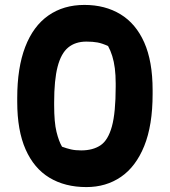

<svg xmlns="http://www.w3.org/2000/svg" viewBox="-20 -740 690 780"><path d="M323 -720Q407 -720 469.5 -682Q532 -644 566 -567.5Q600 -491 600 -374V-358Q600 -231 566 -147Q532 -63 471.5 -21.5Q411 20 331 20Q244 20 181 -18Q118 -56 84 -133Q50 -210 50 -326V-342Q50 -465 82.5 -549.5Q115 -634 176.5 -677Q238 -720 323 -720ZM200 -313Q200 -243 209.5 -204.5Q219 -166 232 -144Q251 -137 268.5 -133Q286 -129 310 -129Q357 -129 388 -149.5Q419 -170 434.5 -226Q450 -282 450 -388V-401Q450 -435 446.5 -462.5Q443 -490 436 -512.5Q429 -535 419 -553Q395 -564 376 -567.5Q357 -571 331 -571Q286 -571 257 -547Q228 -523 214 -469Q200 -415 200 -324Z"/></svg>

Font: Recursive Casual ExtraBold
Style: Regular
Weight: 800
Version: Version 1.047